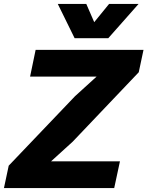

<svg xmlns="http://www.w3.org/2000/svg" viewBox="-34 -950 745 970"><path d="M-14 0 10 -113 345 -464 454 -563H302H118L146 -698H691L667 -585L333 -234L224 -135H376H572L543 0ZM258 -930H402L442 -838L517 -930H666L513 -757H343Z"/></svg>

Font: Azeret Mono Thin
Style: Bold Italic
Weight: 700
Italic angle: -12°
Version: Version 1.002